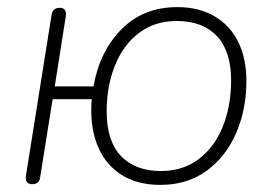

<svg xmlns="http://www.w3.org/2000/svg" viewBox="-20 -512 767 540"><path d="M238 -233H128L93 -14Q92 -4 86.5 1Q81 6 70 6Q60 6 55.5 -0.5Q51 -7 53 -18L125 -470Q128 -490 148 -490Q158 -490 162.5 -484Q167 -478 165 -466L134 -269H243Q260 -367 321.5 -429.5Q383 -492 479 -492Q538 -492 582 -467Q626 -442 649.5 -395Q673 -348 673 -284Q673 -205 644.5 -138.5Q616 -72 561.5 -32Q507 8 431 8Q363 8 317.5 -23Q272 -54 252 -108.5Q232 -163 238 -233ZM630 -286Q630 -368 590 -410.5Q550 -453 477 -453Q415 -453 370.5 -419Q326 -385 303 -327Q280 -269 280 -198Q280 -116 320 -73.5Q360 -31 433 -31Q495 -31 539.5 -65Q584 -99 607 -157Q630 -215 630 -286Z"/></svg>

Font: SN Pro Thin
Style: Italic
Weight: 200
Italic angle: -9°
Designer: Tobias Whetton
Foundry: Supernotes
Version: Version 1.003;Glyphs 3.3 (3324)